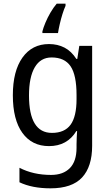

<svg xmlns="http://www.w3.org/2000/svg" viewBox="-20 -786 599 1046"><path d="M337 -754Q329 -737 320.5 -710Q312 -683 305.5 -654.5Q299 -626 296 -606H211V-615Q216 -635 227.5 -662.5Q239 -690 255 -717.5Q271 -745 289 -766H337ZM247 -546Q294 -546 331.5 -526.5Q369 -507 396 -465H401L412 -536H482V8Q482 122 427 181Q372 240 255 240Q155 240 86 207V128Q161 167 258 167Q324 167 360.5 130Q397 93 397 19V0Q397 -14 398 -36Q399 -58 400 -72H396Q346 10 247 10Q154 10 102 -62Q50 -134 50 -267Q50 -399 102.5 -472.5Q155 -546 247 -546ZM261 -473Q201 -473 169.5 -419.5Q138 -366 138 -266Q138 -62 263 -62Q332 -62 364.5 -106.5Q397 -151 397 -246V-268Q397 -377 364.5 -425Q332 -473 261 -473Z"/></svg>

Font: Noto Sans SemiCondensed
Style: Regular
Weight: 400
Width: 4
Designer: Monotype Design Team
Foundry: Monotype Imaging Inc.
Version: Version 2.013; ttfautohint (v1.8.4.7-5d5b)